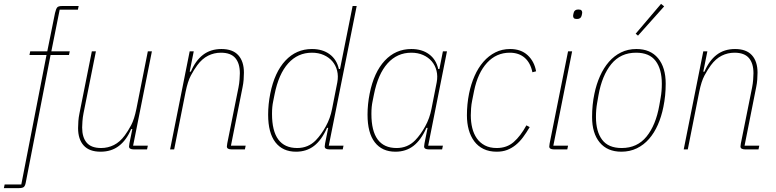

<svg xmlns="http://www.w3.org/2000/svg" viewBox="-86 -771 4003 991"><path d="M47 171Q44 188 37 194Q30 200 10 200H-66L-62 181H24L154 -487H66L70 -506H158L198 -704Q203 -725 209 -732.5Q215 -740 235 -740H320L316 -721H222L179 -506H274L270 -487H175Z M409 -506 345 -186Q341 -166 339.5 -145Q338 -124 338 -113Q338 -62 361.5 -34.5Q385 -7 436 -7Q471 -7 502 -22.5Q533 -38 558 -72Q575 -95 591 -125Q607 -155 618 -209L677 -506H698L601 -19H677L673 0H603Q593 0 586.5 -3.5Q580 -7 580 -15Q580 -21 582 -31L597 -105H591Q567 -48 528 -18Q489 12 433 12Q375 12 346 -20Q317 -52 317 -110Q317 -127 318.5 -146.5Q320 -166 324 -185L388 -506Z M792 0 893 -506H914L893 -401H899Q923 -458 962 -488Q1001 -518 1057 -518Q1115 -518 1144 -486Q1173 -454 1173 -396Q1173 -379 1171.5 -359.5Q1170 -340 1166 -321L1106 -19H1182L1178 0H1108Q1098 0 1091.5 -3.5Q1085 -7 1085 -15Q1085 -21 1087 -31L1145 -320Q1149 -340 1150.5 -361Q1152 -382 1152 -393Q1152 -444 1128.5 -471.5Q1105 -499 1054 -499Q1019 -499 988 -483.5Q957 -468 932 -434Q915 -411 899 -381Q883 -351 872 -297L813 0Z M1613 0Q1603 0 1596.5 -3.5Q1590 -7 1590 -15Q1590 -21 1592 -31L1608 -111H1602Q1574 -48 1535 -18Q1496 12 1442 12Q1373 12 1335.5 -36.5Q1298 -85 1298 -179Q1298 -233 1309 -288Q1331 -398 1387 -458Q1443 -518 1524 -518Q1579 -518 1615.5 -491Q1652 -464 1663 -415H1669L1734 -740H1755L1611 -19H1687L1683 0ZM1448 -7Q1505 -7 1544 -47Q1572 -76 1595.5 -118.5Q1619 -161 1628 -209L1655 -346Q1661 -378 1654 -406Q1647 -434 1629.5 -454.5Q1612 -475 1585 -487Q1558 -499 1524 -499Q1451 -499 1401.5 -444Q1352 -389 1331 -283L1324 -248Q1321 -234 1319.5 -218.5Q1318 -203 1318 -183Q1318 -7 1448 -7Z M2126 0Q2116 0 2109.5 -3.5Q2103 -7 2103 -15Q2103 -21 2105 -31L2121 -111H2115Q2087 -48 2048 -18Q2009 12 1955 12Q1886 12 1848.5 -36.5Q1811 -85 1811 -179Q1811 -233 1822 -288Q1844 -398 1900 -458Q1956 -518 2037 -518Q2092 -518 2128.5 -491Q2165 -464 2176 -415H2182L2200 -506H2221L2124 -19H2200L2196 0ZM1961 -7Q2018 -7 2057 -47Q2085 -76 2108.5 -118.5Q2132 -161 2141 -209L2168 -346Q2174 -378 2167 -406Q2160 -434 2142.5 -454.5Q2125 -475 2098 -487Q2071 -499 2037 -499Q1964 -499 1914.5 -444Q1865 -389 1844 -283L1837 -248Q1834 -234 1832.5 -218.5Q1831 -203 1831 -183Q1831 -7 1961 -7Z M2478 12Q2439 12 2410 -2Q2381 -16 2362 -41.5Q2343 -67 2333.5 -101Q2324 -135 2324 -176Q2324 -233 2335 -288Q2345 -337 2363.5 -379Q2382 -421 2409 -452Q2436 -483 2470.5 -500.5Q2505 -518 2547 -518Q2603 -518 2637.5 -486Q2672 -454 2681 -403L2662 -398Q2652 -447 2622 -473Q2592 -499 2545 -499Q2476 -499 2428 -447Q2380 -395 2361 -302L2351 -252Q2347 -233 2345.5 -212Q2344 -191 2344 -176Q2344 -141 2351.5 -110.5Q2359 -80 2375 -57Q2391 -34 2416.5 -20.5Q2442 -7 2478 -7Q2530 -7 2565.5 -38Q2601 -69 2631 -124L2648 -115Q2631 -86 2613.5 -62.5Q2596 -39 2575.5 -22.5Q2555 -6 2531.5 3Q2508 12 2478 12Z M2892 -673Q2880 -673 2876 -677.5Q2872 -682 2872 -689Q2872 -691 2873 -696.5Q2874 -702 2875 -705Q2879 -722 2899 -722Q2911 -722 2915 -717.5Q2919 -713 2919 -706Q2919 -704 2918 -698.5Q2917 -693 2916 -690Q2912 -673 2892 -673ZM2772 0Q2762 0 2755.5 -3.5Q2749 -7 2749 -15Q2749 -21 2751 -31L2846 -506H2867L2770 -19H2846L2842 0Z M3121 12Q3049 12 3009.5 -35.5Q2970 -83 2970 -167Q2970 -231 2982 -287Q2992 -336 3011 -378.5Q3030 -421 3057 -452Q3084 -483 3119.5 -500.5Q3155 -518 3199 -518Q3271 -518 3310.5 -470.5Q3350 -423 3350 -339Q3350 -277 3338 -219Q3328 -169 3309.5 -127Q3291 -85 3264 -54Q3237 -23 3201 -5.5Q3165 12 3121 12ZM3123 -7Q3203 -7 3251 -66Q3299 -125 3317 -227L3324 -267Q3330 -300 3330 -339Q3330 -414 3298 -456.5Q3266 -499 3197 -499Q3117 -499 3069 -440Q3021 -381 3003 -279L2996 -239Q2990 -206 2990 -167Q2990 -92 3022 -49.5Q3054 -7 3123 -7ZM3207 -587 3195 -597 3326 -751 3342 -738Z M3443 0 3544 -506H3565L3544 -401H3550Q3574 -458 3613 -488Q3652 -518 3708 -518Q3766 -518 3795 -486Q3824 -454 3824 -396Q3824 -379 3822.5 -359.5Q3821 -340 3817 -321L3757 -19H3833L3829 0H3759Q3749 0 3742.5 -3.5Q3736 -7 3736 -15Q3736 -21 3738 -31L3796 -320Q3800 -340 3801.5 -361Q3803 -382 3803 -393Q3803 -444 3779.5 -471.5Q3756 -499 3705 -499Q3670 -499 3639 -483.5Q3608 -468 3583 -434Q3566 -411 3550 -381Q3534 -351 3523 -297L3464 0Z"/></svg>

Font: IBM Plex Sans Cond Thin
Style: Italic
Weight: 100
Width: 3
Italic angle: -11°
Designer: Mike Abbink, Paul van der Laan, Pieter van Rosmalen
Foundry: Bold Monday
Version: Version 1.3